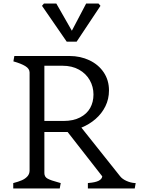

<svg xmlns="http://www.w3.org/2000/svg" viewBox="-20 -1067 813 1087"><path d="M147.5 -101.8V-656.5Q147.5 -678 123.2 -692.8Q99 -707.5 55.8 -719.5L61.2 -750H373.5Q435.2 -750 486.5 -725.6Q537.8 -701.2 567.4 -657Q597 -612.8 597 -554.8Q597 -506.5 576.8 -465.4Q556.5 -424.2 521.2 -393.5Q486 -362.8 440.8 -344.5L660 -69.2Q672.2 -53.5 696 -42.8Q719.8 -32 744.8 -30.5H748.2L742.8 0H477.5V-30.5Q481.2 -30.5 482.5 -31.2Q520 -34.2 538.5 -43.6Q557 -53 559 -68.5L363 -319.5H231.2V-86.8Q231.2 -65.5 249.8 -55.5Q268.2 -45.5 311 -34.2L323.8 -30.5L318.2 0H55V-30.5Q84.2 -38 103.9 -46.6Q123.5 -55.2 135.5 -68.9Q147.5 -82.5 147.5 -101.8ZM509.2 -531.8Q509.2 -576 488.1 -613.2Q467 -650.5 427.4 -672.6Q387.8 -694.8 333.5 -694.8H231.2V-382.2H339.2Q394.8 -382.2 433.2 -402.1Q471.8 -422 490.5 -455.6Q509.2 -489.2 509.2 -531.8ZM217.8 -1034 228.8 -1047H298.8L386.8 -893L467.8 -1047H537.8L548.8 -1034L413.8 -831H357.8Z"/></svg>

Font: TMT Limkin
Style: Regular
Weight: 400
Designer: Gabriel Drozdov
Version: Version 1.000;Glyphs 3.1.2 (3151)